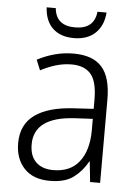

<svg xmlns="http://www.w3.org/2000/svg" viewBox="-53 -769 589 821"><g transform="rotate(5 241.5 -359.0)"><path d="M246 -541Q329 -541 368 -497Q407 -453 407 -358V0H364L355 -87H353Q329 -44 292.5 -17Q256 10 191 10Q120 10 81.5 -31Q43 -72 43 -139Q43 -219 100.5 -260.5Q158 -302 268 -308L352 -313V-352Q352 -430 324.5 -462Q297 -494 242 -494Q209 -494 176 -484.5Q143 -475 109 -457L91 -501Q124 -519 164 -530Q204 -541 246 -541ZM274 -266Q101 -256 101 -139Q101 -89 128 -63Q155 -37 202 -37Q275 -37 313 -85Q351 -133 352 -217V-270ZM371 -728Q367 -672 333 -639.5Q299 -607 241 -607Q183 -607 150 -638.5Q117 -670 114 -728H153Q160 -653 242 -653Q324 -653 332 -728Z"/></g></svg>

Font: Noto Sans Myanmar SemiCondensed Light
Style: Regular
Weight: 300
Width: 4
Designer: Monotype Design Team
Foundry: Monotype Imaging Inc.
Version: Version 2.107; ttfautohint (v1.8.4.7-5d5b)